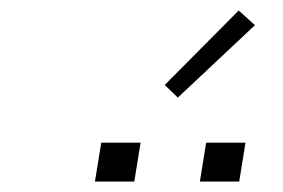

<svg xmlns="http://www.w3.org/2000/svg" viewBox="-20 -979 540 366"><path d="M361 -633 373 -707H448L436 -633ZM161 -633 173 -707H248L236 -633ZM319 -793 294 -817 435 -959 466 -931Z"/></svg>

Font: Iosevka SS04 Extralight
Style: Italic
Weight: 200
Italic angle: -9°
Monospace: yes
Designer: Belleve Invis
Foundry: Belleve Invis
Version: Version 19.0.0; ttfautohint (v1.8.4)